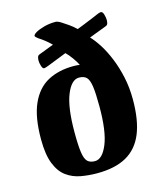

<svg xmlns="http://www.w3.org/2000/svg" viewBox="-114 -842 801 940"><g transform="rotate(-15 286.5 -371.5)"><path d="M262.8 13Q219.8 13 179.5 5.7Q139.2 -1.7 107.7 -24.7Q76.1 -47.6 57.5 -94.2Q38.8 -140.7 38.8 -219Q38.8 -331.2 69.1 -398.1Q99.3 -465 154.4 -494.5Q209.6 -524 284.1 -524Q291.1 -524 300 -523.6Q308.9 -523.3 316.6 -521.8Q310.1 -536.5 293.6 -559.6Q277.1 -582.6 263.2 -595.6Q248 -589.3 230.8 -582.8Q213.6 -576.2 197.5 -569.7Q181.4 -563.2 167.9 -558Q162.2 -556 155.1 -553.5Q148.1 -551 143.6 -551Q136.6 -551 131.7 -566.1Q126.8 -581.1 126.8 -594.6Q126.8 -601.9 129 -610.7Q131.1 -619.5 140.4 -622.7Q158.1 -629.2 177.7 -637Q197.4 -644.8 215.1 -651.3Q199.2 -667.3 183 -679.7Q166.9 -692.1 153.3 -700.6Q146.5 -706.6 143 -709.6Q139.5 -712.6 139.5 -715.9Q139.5 -723.1 155.4 -732.3Q171.4 -741.4 198 -748.7Q224.6 -756 256.2 -756Q266.3 -756 283.6 -745.2Q297 -736.8 315.9 -723.7Q334.8 -710.6 352.2 -693.7Q366.2 -698.9 383.1 -705.8Q399.9 -712.6 416.2 -719.3Q432.4 -726 444.2 -730.8Q456 -735.5 459.3 -737.4Q465 -740.2 472 -742.4Q479 -744.7 482 -744.7Q491.5 -744.7 496.3 -728.6Q501.1 -712.6 501.1 -699.6Q501.1 -693.1 499.1 -683.9Q497.1 -674.7 487.5 -671.5Q474.8 -666.5 459.6 -660.8Q444.4 -655.1 429.1 -649.3Q413.8 -643.4 399.8 -638Q420.4 -616.9 442 -582.8Q463.7 -548.7 482 -503.9Q500.4 -459 512.2 -405.2Q523.9 -351.4 523.9 -290.9Q523.9 -186 496.3 -118.8Q468.7 -51.7 410.9 -19.3Q353.1 13 262.8 13ZM267 -47.2Q304.7 -47.2 330.8 -110.6Q356.9 -174.1 356.9 -299.1Q356.9 -367.6 351.8 -402.6Q346.6 -437.7 333.6 -450.1Q320.6 -462.6 296 -462.6Q257.8 -462.6 232 -399Q206.1 -335.4 206.1 -209.6Q206.1 -142.2 211.3 -107.1Q216.5 -72 229.6 -59.6Q242.7 -47.2 267 -47.2Z"/></g></svg>

Font: Briem Hand Thin
Style: Regular
Weight: 100
Designer: Gunnlaugur SE Briem, Eben Sorkin
Foundry: Sorkin Type Co.
Version: Version 1.003